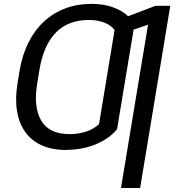

<svg xmlns="http://www.w3.org/2000/svg" viewBox="-20 -757 904 982"><path d="M69.6 -331 80.3 -396.3Q93.8 -476.2 125.5 -539.4Q157.3 -602.6 204.7 -646.7Q252.1 -690.7 313.9 -714Q375.7 -737.2 448.9 -737.2Q507.8 -737.2 555.4 -720.7Q603 -704.2 635.3 -674L775.6 -727.3H850.9L696.7 204.5H598.7L737.2 -630.7L663.4 -605.5L578.8 -96.6Q556.1 -68.5 525.4 -48.3Q494.7 -28.1 460 -15.1Q425.4 -2.1 388.7 3.9Q351.9 9.9 316.8 9.9Q245 9.9 192.6 -14Q140.3 -38 108.7 -82.4Q77.1 -126.8 66.9 -189.8Q56.8 -252.8 69.6 -331ZM191.1 -139.6Q231.9 -71 335.9 -71Q380.7 -71 419.6 -83.6Q458.5 -96.2 486.5 -122.2L566.1 -603.7Q548.7 -627.5 514.4 -641.2Q480.1 -654.8 433.9 -654.8Q223.4 -654.8 181.1 -396.3L170.5 -331Q149.9 -210.2 191.1 -139.6Z"/></svg>

Font: Inter P
Style: Italic
Weight: 400
Italic angle: -9.40001°
Designer: Rasmus Andersson
Foundry: rsms
Version: Version 3.018;git-588b23468